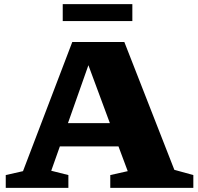

<svg xmlns="http://www.w3.org/2000/svg" viewBox="-20 -915 966 935"><path d="M829 -88 921.5 -62.5V0H517V-62.5L602 -81.5L557 -202H271.5L229.5 -83.5L313 -62.5V0H8V-62.5L92 -81.5L332 -710.5H585.5ZM311 -315.5H515L410.5 -597.5ZM285.5 -812.5V-895H624.5V-812.5Z"/></svg>

Font: Newsreader 6pt
Style: Bold
Weight: 700
Designer: Hugues Gentile
Foundry: Production Type
Version: Version 1.003; ttfautohint (v1.8.3)